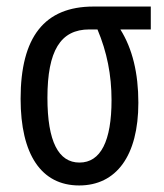

<svg xmlns="http://www.w3.org/2000/svg" viewBox="-20 -557 500 587"><path d="M403 -243C403 -333 385 -408 348 -467H441V-537H266C116 -537 43 -444 43 -255C43 -85 106 10 222 10C335 10 403 -80 403 -243ZM125 -258C125 -402 165 -467 253 -467H278C307 -398 321 -328 321 -251C321 -126 288 -60 223 -60C159 -60 125 -124 125 -258Z"/></svg>

Font: Noto Sans UI Condensed
Style: Regular
Weight: 400
Width: 3
Designer: Monotype Design Team
Foundry: Monotype Imaging Inc.
Version: Version 1.901